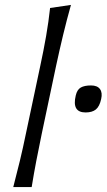

<svg xmlns="http://www.w3.org/2000/svg" viewBox="-20 -762 434 782"><path d="M34 0Q48.5 -55.5 61 -107.2Q73.5 -159 86 -220L144 -493.5Q157.5 -556 167.8 -615Q178 -674 184 -729.5L269 -742Q252 -681.5 237.2 -620.2Q222.5 -559 208.5 -494L150.5 -219.5Q137.5 -157.5 127.8 -106.5Q118 -55.5 109 0ZM328.5 -304Q272 -304 288.5 -373Q294 -397 309 -405.5Q324 -414 350.5 -414Q376.5 -414 387.2 -399.2Q398 -384.5 392 -358.5Q385.5 -328.5 370.5 -316.2Q355.5 -304 328.5 -304Z"/></svg>

Font: Commissioner Flair Light
Style: Italic
Weight: 300
Italic angle: -12°
Designer: Kostas Bartsokas
Foundry: Kostas Bartsokas
Version: Version 1.000; ttfautohint (v1.8.3)